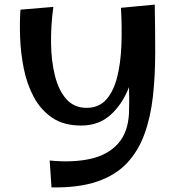

<svg xmlns="http://www.w3.org/2000/svg" viewBox="-20 -788 779 835"><path d="M333 -242Q257 -242 207 -276Q157 -310 127 -366Q97 -422 83.5 -489.5Q70 -557 67.5 -624Q65 -691 69 -746L212 -758Q201 -678 202 -600Q203 -522 219 -458.5Q235 -395 268.5 -357Q302 -319 357 -319Q410 -319 442 -355Q474 -391 489.5 -452.5Q505 -514 508 -592Q511 -670 506 -754L653 -768Q655 -661 655 -559.5Q655 -458 645 -368.5Q635 -279 608.5 -205.5Q582 -132 532.5 -79Q483 -26 402.5 1.5Q322 29 204 27L196 -90Q296 -80 372.5 -97Q449 -114 493 -163Q537 -212 541 -296Q542 -326 542 -354Q542 -382 541 -409Q512 -334 460.5 -288Q409 -242 333 -242Z"/></svg>

Font: Marhey
Style: Regular
Weight: 400
Designer: Nur Syamsi & Bustanul Arifin
Foundry: Namelatype
Version: Version 1.000; ttfautohint (v1.8.4.7-5d5b)